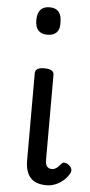

<svg xmlns="http://www.w3.org/2000/svg" viewBox="-56 -828 413 878"><g transform="rotate(5 150.0 -389.0)"><path d="M192 17Q141 17 117.5 -10Q94 -37 94 -88V-489Q94 -502 104.5 -508.5Q115 -515 136 -515Q158 -515 169 -508.5Q180 -502 180 -489V-99Q180 -77 188 -68Q196 -59 209 -59Q219 -59 226 -63Q233 -67 239.5 -73.5Q246 -80 254 -89Q259 -95 269.5 -92.5Q280 -90 287 -83Q297 -75 299 -65Q301 -55 296 -47Q285 -27 268.5 -13Q252 1 232.5 9Q213 17 192 17ZM136 -669Q108 -669 94 -684.5Q80 -700 80 -731Q80 -763 94 -779Q108 -795 136 -795Q164 -795 177.5 -779Q191 -763 191 -731Q193 -700 178.5 -684.5Q164 -669 136 -669Z"/></g></svg>

Font: Playwrite IT Moderna
Style: Regular
Weight: 400
Designer: Veronika Burian, José Scaglione
Foundry: TypeTogether
Version: Version 1.002